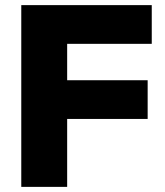

<svg xmlns="http://www.w3.org/2000/svg" viewBox="-20 -729 642 749"><path d="M63 0V-709H242V0ZM205 -265V-416H556V-265ZM205 -558V-709H572V-558Z"/></svg>

Font: Outfit ExtraBold
Style: Regular
Weight: 800
Designer: Rodrigo Fuenzalida
Foundry: fragTYPE
Version: Version 1.100;gftools[0.9.27]